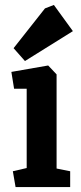

<svg xmlns="http://www.w3.org/2000/svg" viewBox="-20 -757 328 777"><path d="M43 0 32 -64 88 -77V-398H37L26 -466L175 -492L209 -456V-75L264 -64V0ZM81 -510 35 -562 162 -723 198 -737 275 -631Z"/></svg>

Font: Kreon Light
Style: Regular
Weight: 300
Designer: Julia Petretta
Foundry: Julia Petretta and Eli Heuer
Version: Version 2.002